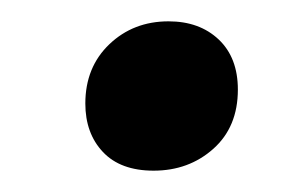

<svg xmlns="http://www.w3.org/2000/svg" viewBox="-20 -417 284 180"><path d="M124 -257Q93 -257 76.5 -274.5Q60 -292 60 -320Q60 -354 82.5 -375.5Q105 -397 138 -397Q167 -397 185 -380Q203 -363 203 -333Q203 -298 180 -277.5Q157 -257 124 -257Z"/></svg>

Font: Bitter SemiBold
Style: Italic
Weight: 600
Italic angle: -9°
Designer: Sol Matas, and Bitter project Authors
Foundry: Sol Matas
Version: Version 2.001